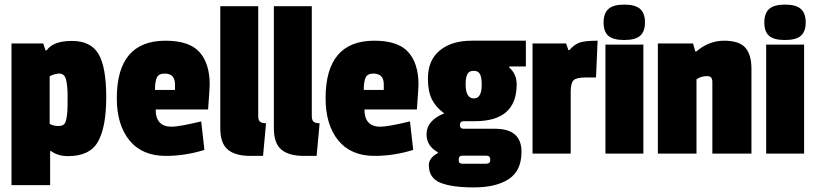

<svg xmlns="http://www.w3.org/2000/svg" viewBox="-20 -668 3550 835"><path d="M198 -11V137H30V-479H168L178 -449H183Q211 -490 293 -490Q375 -490 408.5 -433Q442 -376 442 -246Q442 -116 406.5 -52.5Q371 11 276 11Q232 11 202 -11ZM196 -336V-129Q215 -120 232.5 -120Q250 -120 257.5 -126.5Q265 -133 268.5 -150.5Q272 -168 273 -185Q274 -202 274 -249.5Q274 -297 267 -322.5Q260 -348 238.5 -348Q217 -348 196 -336Z M696 -348Q670 -348 662 -330.5Q654 -313 654 -277H741V-301Q741 -348 696 -348ZM700 -491Q803 -491 847.5 -441.5Q892 -392 892 -300Q892 -288 885 -192H657Q657 -117 726 -117Q759 -117 855 -140L869 -16Q785 10 701 10Q598 10 543 -57.5Q488 -125 488 -241Q488 -491 700 -491Z M938 -110V-641H1103V-163Q1103 -146 1110.5 -139Q1118 -132 1137 -132L1124 10H1069Q1003 10 970.5 -17.5Q938 -45 938 -110Z M1171 -110V-641H1336V-163Q1336 -146 1343.5 -139Q1351 -132 1370 -132L1357 10H1302Q1236 10 1203.5 -17.5Q1171 -45 1171 -110Z M1604 -348Q1578 -348 1570 -330.5Q1562 -313 1562 -277H1649V-301Q1649 -348 1604 -348ZM1608 -491Q1711 -491 1755.5 -441.5Q1800 -392 1800 -300Q1800 -288 1793 -192H1565Q1565 -117 1634 -117Q1667 -117 1763 -140L1777 -16Q1693 10 1609 10Q1506 10 1451 -57.5Q1396 -125 1396 -241Q1396 -491 1608 -491Z M1991 44H2094Q2112 44 2112 28V24Q2112 9 2094 9H1991Q1975 9 1975 25V29Q1975 44 1991 44ZM2031 -491H2267V-379H2195V-374Q2227 -346 2227 -301Q2227 -141 2046 -141H1998Q1980 -141 1980 -124.5Q1980 -108 1997 -108H2133Q2248 -108 2248 -8Q2248 74 2193 110.5Q2138 147 2041 147Q1944 147 1894.5 126.5Q1845 106 1845 50Q1845 19 1884 -2V-6Q1835 -33 1835 -84Q1835 -144 1912 -175Q1876 -201 1858.5 -235.5Q1841 -270 1841 -327Q1841 -406 1892.5 -448.5Q1944 -491 2031 -491ZM2005 -301Q2005 -240 2041 -240Q2075 -240 2075 -299Q2075 -331 2067.5 -345.5Q2060 -360 2040 -360Q2020 -360 2012.5 -345.5Q2005 -331 2005 -301Z M2462 -269V0H2296V-479H2442L2452 -450H2456Q2479 -476 2502.5 -483.5Q2526 -491 2579 -491L2572 -331H2526Q2487 -331 2474.5 -319Q2462 -307 2462 -269Z M2778 0H2613V-474H2778ZM2626 -512Q2605 -530 2605 -570Q2605 -610 2626 -629Q2647 -648 2695 -648Q2743 -648 2764 -629Q2785 -610 2785 -570.5Q2785 -531 2764 -512.5Q2743 -494 2695 -494Q2647 -494 2626 -512Z M3008 -444Q3063 -491 3129 -491Q3195 -491 3221.5 -460.5Q3248 -430 3248 -369V0H3078V-312Q3078 -337 3056 -337Q3028 -337 3009 -323V0H2841V-479H2994L3004 -444Z M3477 0H3312V-474H3477ZM3325 -512Q3304 -530 3304 -570Q3304 -610 3325 -629Q3346 -648 3394 -648Q3442 -648 3463 -629Q3484 -610 3484 -570.5Q3484 -531 3463 -512.5Q3442 -494 3394 -494Q3346 -494 3325 -512Z"/></svg>

Font: Passion One
Style: Regular
Weight: 400
Designer: Alejandro Lo Celso
Foundry: Fontstage
Version: Version 1.002